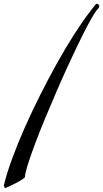

<svg xmlns="http://www.w3.org/2000/svg" viewBox="-21 -799 537 999"><path d="M109 121Q109 125 95.5 134Q82 143 64 152.5Q46 162 28.5 170Q11 178 4 180L-1 166Q14 103 42.5 25.5Q71 -52 108 -135.5Q145 -219 188 -304.5Q231 -390 275.5 -470Q320 -550 364.5 -619.5Q409 -689 449 -741Q467 -764 475.5 -775Q484 -786 496 -770L493 -758Q481 -748 458 -708.5Q435 -669 406 -610.5Q377 -552 343.5 -480Q310 -408 277 -332Q244 -256 213.5 -182.5Q183 -109 160 -47Q137 15 123 59.5Q109 104 109 121Z"/></svg>

Font: Fette Mikado
Style: Regular
Weight: 400
Designer: Peter Wiegel
Foundry: Peter Wiegel
Version: Version 1.000